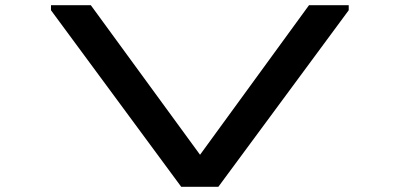

<svg xmlns="http://www.w3.org/2000/svg" viewBox="-20 -720 1540 740"><path d="M330 -700H176.5V-680.5L678.5 0H821.5L1324 -680.5V-700H1171L751 -123.5Z"/></svg>

Font: Melete Medium
Style: Regular
Weight: 500
Width: 6
Designer: Sora Sagano
Foundry: DOT COLON
Version: Version 0.200;FEAKit 1.0